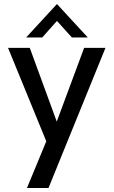

<svg xmlns="http://www.w3.org/2000/svg" viewBox="-20 -731 566 954"><path d="M210 -29 20 -493H128L262 -127L398 -493H504L221 203H114ZM263 -711 416 -545H337L263 -627L190 -545H110Z"/></svg>

Font: Hanken Grotesk Medium
Style: Regular
Weight: 500
Designer: Alfredo Marco Pradil
Foundry: Hanken Design Co.
Version: Version 3.014